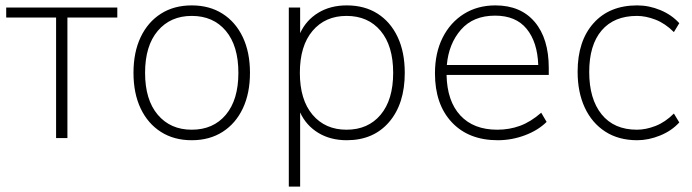

<svg xmlns="http://www.w3.org/2000/svg" viewBox="-20 -512 2567 712"><path d="M188 0V-447H3V-484H415V-447H230V0Z M691 8Q625 8 576.5 -23Q528 -54 501.5 -110Q475 -166 475 -242Q475 -318 501.5 -374Q528 -430 576.5 -461Q625 -492 691 -492Q757 -492 805.5 -461Q854 -430 880.5 -374Q907 -318 907 -242Q907 -166 880.5 -110Q854 -54 805.5 -23Q757 8 691 8ZM691 -31Q771 -31 817.5 -86.5Q864 -142 864 -242Q864 -342 817.5 -397.5Q771 -453 691 -453Q612 -453 565 -397.5Q518 -342 518 -242Q518 -142 565 -86.5Q612 -31 691 -31Z M1051 180V-484H1093V-389Q1115 -437 1160 -464.5Q1205 -492 1266 -492Q1332 -492 1380 -461.5Q1428 -431 1454.5 -375Q1481 -319 1481 -242Q1481 -127 1423 -59.5Q1365 8 1266 8Q1205 8 1160 -19.5Q1115 -47 1093 -95V180ZM1265 -31Q1345 -31 1391.5 -86.5Q1438 -142 1438 -242Q1438 -342 1391.5 -397.5Q1345 -453 1265 -453Q1186 -453 1139 -397.5Q1092 -342 1092 -242Q1092 -142 1139 -86.5Q1186 -31 1265 -31Z M1826 8Q1718 8 1655.5 -58.5Q1593 -125 1593 -240Q1593 -316 1621.5 -372.5Q1650 -429 1700.5 -460.5Q1751 -492 1817 -492Q1911 -492 1963 -430.5Q2015 -369 2015 -260V-234H1636Q1638 -137 1687 -84Q1736 -31 1824 -31Q1869 -31 1908.5 -45.5Q1948 -60 1987 -94L2007 -60Q1976 -29 1927 -10.5Q1878 8 1826 8ZM1816 -454Q1735 -454 1689.5 -402Q1644 -350 1637 -271H1976Q1973 -356 1933 -405Q1893 -454 1816 -454Z M2343 8Q2274 8 2224.5 -24Q2175 -56 2148.5 -113Q2122 -170 2122 -246Q2122 -360 2181 -426Q2240 -492 2343 -492Q2387 -492 2429 -474.5Q2471 -457 2499 -426L2479 -393Q2447 -425 2411 -439Q2375 -453 2342 -453Q2257 -453 2211 -399Q2165 -345 2165 -245Q2165 -145 2211 -88Q2257 -31 2342 -31Q2375 -31 2411 -45Q2447 -59 2479 -91L2499 -58Q2471 -27 2428 -9.5Q2385 8 2343 8Z"/></svg>

Font: Nunito Sans ExtraLight
Style: Regular
Weight: 200
Designer: Vernon Adams
Foundry: Vernon Adams
Version: Version 3.006; ttfautohint (v1.8.3)